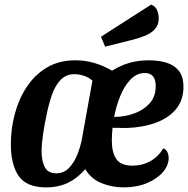

<svg xmlns="http://www.w3.org/2000/svg" viewBox="-20 -791 814 831"><path d="M180 20Q95 20 61 -29Q27 -78 27 -167Q27 -233 44 -297.5Q61 -362 95.5 -414.5Q130 -467 182.5 -498.5Q235 -530 306 -530Q389 -530 465 -485Q500 -507 538.5 -518.5Q577 -530 625 -530Q667 -530 701 -519.5Q735 -509 754.5 -484Q774 -459 774 -415Q774 -358 742 -319Q710 -280 653.5 -259.5Q597 -239 526 -237Q511 -237 495 -237.5Q479 -238 467 -238Q464 -208 464 -183Q464 -131 483.5 -102.5Q503 -74 554 -74Q596 -74 631.5 -94Q667 -114 686 -149Q699 -145 704.5 -132.5Q710 -120 710 -107Q710 -75 685 -46Q660 -17 616 1.5Q572 20 515 20Q464 20 419 1.5Q374 -17 349 -59Q317 -21 275.5 -0.5Q234 20 180 20ZM474 -285Q520 -285 561 -300Q602 -315 628 -344Q654 -373 654 -418Q654 -475 607 -475Q572 -475 545.5 -447.5Q519 -420 501 -376.5Q483 -333 474 -285ZM223 -41Q257 -41 279.5 -65Q302 -89 315.5 -124Q329 -159 335 -192L380 -442Q363 -457 342 -463.5Q321 -470 303 -470Q267 -470 243.5 -446.5Q220 -423 205.5 -382.5Q191 -342 181 -291Q173 -255 166.5 -211Q160 -167 160 -135Q160 -96 173.5 -68.5Q187 -41 223 -41ZM435 -589 417 -632 634 -771Q653 -764 660 -747Q667 -730 667 -712Q667 -683 650.5 -665Q634 -647 607 -636Q580 -625 550 -618Z"/></svg>

Font: Sansita Swashed Medium
Style: Regular
Weight: 500
Designer: Pablo Cosgaya
Foundry: Omnibus-Type
Version: Version 1.003; ttfautohint (v1.8.3)